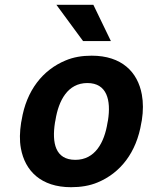

<svg xmlns="http://www.w3.org/2000/svg" viewBox="-20 -770 616 800"><path d="M68 -259C62 -220 61 -185 67 -152C84 -58 151 10 276 10C316 10 354 4 387 -10C481 -49 549 -134 569 -259L571 -269C577 -308 577 -343 571 -376C554 -470 487 -538 362 -538C322 -538 286 -532 253 -518C159 -479 90 -394 70 -269ZM215 -750 326 -599H442L369 -750ZM209 -259 211 -269C224 -351 262 -424 344 -424C426 -424 443 -352 430 -269L428 -259C415 -176 376 -104 294 -104C210 -104 196 -175 209 -259Z"/></svg>

Font: Asimov Pro
Style: BdObl
Weight: 700
Designer: Google
Version: Version 2.000980; 2014